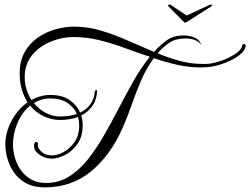

<svg xmlns="http://www.w3.org/2000/svg" viewBox="-20 -742 1081 829"><path d="M885 -721Q890 -723 894.5 -721Q899 -719 893 -715L788 -648Q781 -644 779 -644Q777 -644 773 -648L707 -715Q706 -716 706 -718Q706 -721 709.5 -722Q713 -723 717 -721L786 -675ZM174 67Q114 67 76.5 39Q39 11 21 -32Q3 -75 3 -119Q3 -169 29.5 -219.5Q56 -270 99 -300Q84 -324 74.5 -355Q65 -386 65 -425Q65 -479 86.5 -517Q108 -555 143 -579.5Q178 -604 219.5 -615.5Q261 -627 300 -627Q360 -627 417.5 -609.5Q475 -592 531.5 -567Q588 -542 645 -518Q672 -548 700 -568Q729 -589 773 -589Q801 -589 823.5 -578Q846 -567 850 -542Q848 -556 828.5 -566Q809 -576 781 -576Q762 -576 743 -571.5Q724 -567 709 -556Q683 -538 660 -512Q708 -492 756.5 -479Q805 -466 854 -466Q862 -466 869 -466Q876 -466 883 -467Q909 -470 941.5 -482Q974 -494 998.5 -511Q1023 -528 1026 -545Q1026 -552 1033 -552Q1036 -552 1039 -549.5Q1042 -547 1041 -543Q1038 -526 1021 -510.5Q1004 -495 979 -482.5Q954 -470 928.5 -462.5Q903 -455 885 -453Q875 -452 865.5 -451.5Q856 -451 846 -451Q794 -451 743.5 -462.5Q693 -474 644 -491Q612 -447 589.5 -395Q567 -343 548.5 -289.5Q530 -236 509 -189Q457 -71 373 -2Q289 67 174 67ZM239 -224Q204 -224 170 -239.5Q136 -255 110 -286Q75 -257 55.5 -211Q36 -165 36 -118Q36 -77 52.5 -38.5Q69 0 101 24Q133 48 179 48Q233 48 277 21Q321 -6 357.5 -51.5Q394 -97 427 -154Q460 -211 491.5 -272Q523 -333 556 -391.5Q589 -450 627 -497Q572 -515 518 -535Q464 -555 409 -568.5Q354 -582 297 -582Q248 -582 201 -563Q154 -544 122.5 -508.5Q91 -473 87 -422Q85 -389 93 -361Q101 -333 116 -310Q155 -332 197 -332Q249 -332 280.5 -310Q312 -288 326 -256Q352 -268 369 -290Q386 -312 389 -345Q391 -353 395 -353Q401 -353 399 -345Q396 -307 377 -282Q358 -257 331 -243Q337 -223 337 -201Q337 -152 314 -120Q291 -88 260 -72.5Q229 -57 204 -57Q176 -57 151.5 -73.5Q127 -90 127 -112Q127 -115 127.5 -117.5Q128 -120 129 -123Q131 -129 136 -129Q139 -129 142 -126.5Q145 -124 144 -119Q140 -106 157.5 -88.5Q175 -71 205 -71Q227 -71 254 -85Q281 -99 301.5 -128Q322 -157 322 -200Q322 -219 317 -237Q282 -224 239 -224ZM197 -317Q159 -317 126 -297Q149 -269 179 -254Q209 -239 239 -239Q280 -239 312 -250Q300 -278 271.5 -297.5Q243 -317 197 -317Z"/></svg>

Font: Gwendolyn
Style: Regular
Weight: 400
Designer: Robert E. Leuschke
Foundry: Robert E. Leuschke
Version: Version 1.010; ttfautohint (v1.8.3)